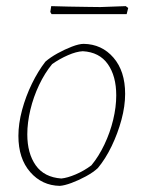

<svg xmlns="http://www.w3.org/2000/svg" viewBox="-20 -600 468 626"><path d="M175 6Q117 5 78.5 -39Q40 -83 40 -157Q40 -197 52 -241.5Q64 -286 84 -327Q104 -368 128 -399Q144 -413 167.5 -426Q191 -439 214.5 -448Q238 -457 253 -457Q312 -456 350 -412Q388 -368 388 -294Q388 -254 376 -209.5Q364 -165 344 -123.5Q324 -82 299 -52Q284 -38 260 -25Q236 -12 213 -3.5Q190 5 175 6ZM180 -18Q200 -20 227 -31.5Q254 -43 278 -61Q302 -90 320.5 -129Q339 -168 349 -209.5Q359 -251 359 -289Q359 -352 331.5 -391Q304 -430 250 -433Q229 -432 201.5 -420Q174 -408 150 -391Q126 -362 107.5 -323Q89 -284 79 -242Q69 -200 69 -162Q69 -100 96.5 -61Q124 -22 180 -18ZM148 -554 144 -561 147 -580Q171 -579 204 -578.5Q237 -578 266.5 -577.5Q296 -577 307 -577L390 -580L398 -574L393 -554Z"/></svg>

Font: Labrada ExtraLight
Style: Italic
Weight: 200
Italic angle: -7°
Designer: Mercedes Jáuregui
Foundry: Omnibus-Type Team
Version: Version 1.000; ttfautohint (v1.8.4.7-5d5b)